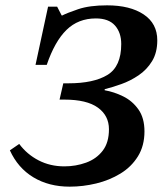

<svg xmlns="http://www.w3.org/2000/svg" viewBox="-20 -686 611 719"><path d="M241 13Q163 13 105 -22Q47 -57 17 -123L52 -147Q81 -108 124.5 -85.5Q168 -63 221 -63Q264 -63 302.5 -77Q341 -91 364.5 -121.5Q388 -152 388 -202Q388 -253 346.5 -283Q305 -313 221 -313H203L217 -374H236Q331 -374 382.5 -405.5Q434 -437 434 -521Q434 -564 410.5 -590.5Q387 -617 339 -617Q273 -617 229 -574Q185 -531 155 -443H113L160 -661H194L211 -628H213Q230 -637 272.5 -651.5Q315 -666 381 -666Q467 -666 518 -632Q569 -598 569 -535Q569 -489 549.5 -457Q530 -425 499 -404Q468 -383 434 -371Q400 -359 372 -352V-348Q407 -342 441.5 -325Q476 -308 498.5 -276Q521 -244 521 -194Q521 -140 496.5 -100.5Q472 -61 431 -36Q390 -11 340.5 1Q291 13 241 13Z"/></svg>

Font: STIX Two Text SemiBold
Style: Italic
Weight: 600
Italic angle: -12°
Designer: Ross Mills, John Hudson & Paul Hanslow, Tiro Typeworks Ltd; with prior portions MicroPress Inc. and Coen Hoffman, Elsevi
Foundry: Tiro Typeworks Ltd
Version: Version 2.13 b171